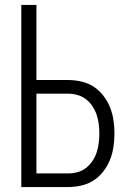

<svg xmlns="http://www.w3.org/2000/svg" viewBox="-20 -755 540 775"><path d="M66 0V-735H127V-432H254Q281 -432 308 -426Q335 -420 357.5 -405.5Q380 -391 397 -369Q414 -347 424 -322Q434 -297 438 -270Q442 -243 442 -216Q442 -189 438 -162Q434 -135 424 -110Q414 -85 397 -63Q380 -41 357.5 -26.5Q335 -12 308 -6Q281 0 254 0ZM127 -55H254Q274 -55 293 -60Q312 -65 327 -77Q342 -89 353 -105Q364 -121 370 -139.5Q376 -158 378.5 -177.5Q381 -197 381 -216Q381 -235 378.5 -254.5Q376 -274 370 -292Q364 -310 353 -326.5Q342 -343 327 -354.5Q312 -366 293 -371.5Q274 -377 254 -377H127Z"/></svg>

Font: Iosevka Curly Light
Style: Regular
Weight: 300
Monospace: yes
Designer: Belleve Invis
Foundry: Belleve Invis
Version: Version 22.1.2; ttfautohint (v1.8.4)